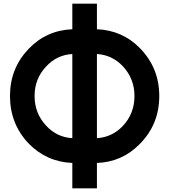

<svg xmlns="http://www.w3.org/2000/svg" viewBox="-20 -869 914 1038"><path d="M371 -849V-711Q230 -705 134 -604Q34 -499 34 -350Q34 -200 134 -94Q231 6 371 12V149H504V12Q640 7 735 -90Q841 -196 841 -350Q841 -500 739 -606Q644 -705 504 -711V-849ZM371 -577V-122Q288 -127 231 -188Q167 -255 167 -350Q167 -445 231 -511Q288 -572 371 -577ZM504 -577Q586 -572 644 -511Q675 -478 691 -437.5Q707 -397 707 -350Q707 -255 644 -188Q586 -127 504 -122Z"/></svg>

Font: Unageo
Style: Bold
Weight: 700
Designer: Richard Sepsi
Foundry: Richard Sepsi
Version: Version 2.000